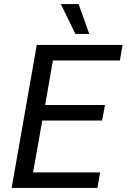

<svg xmlns="http://www.w3.org/2000/svg" viewBox="-20 -920 620 940"><path d="M160 -700H580L567 -624H239L201 -406H494L480 -330H187L142 -76H470L457 0H37ZM278 -900H365L417 -754H349Z"/></svg>

Font: Sarabun
Style: Italic
Weight: 400
Italic angle: -10°
Designer: Suppakit Chalermlarp | Katatrad Co.,Ltd.
Foundry: Cadson Demak Co.,Ltd.
Version: Version 1.000; ttfautohint (v1.6)